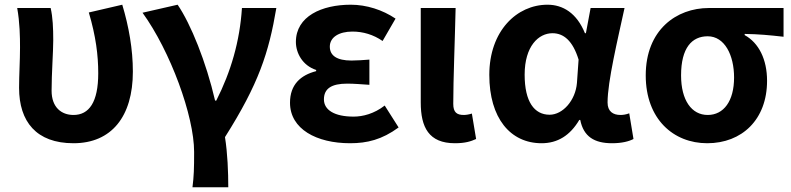

<svg xmlns="http://www.w3.org/2000/svg" viewBox="-20 -594 3359 815"><path d="M292 14C453 14 544 -99 544 -290C544 -385 527 -481 499 -574L357 -541C387 -440 397 -359 397 -283C397 -160 358 -106 292 -106C241 -106 199 -138 199 -209C199 -282 206 -373 206 -423C206 -475 204 -521 195 -560H53C64 -499 65 -437 65 -393C65 -335 61 -278 61 -221C61 -78 134 14 292 14Z M797 201H949C949 137 946 57 935 -12C1078 -238 1121 -370 1153 -560H1007C998 -419 960 -289 898 -167H893C855 -331 790 -492 734 -574L585 -540C703 -377 804 -102 804 51C804 124 803 153 797 201Z M1466 14C1538 14 1601 -1 1672 -53L1613 -146C1568 -111 1520 -99 1481 -99C1400 -99 1355 -127 1355 -172C1355 -218 1387 -239 1454 -239C1484 -239 1516 -236 1548 -234V-341C1522 -339 1495 -337 1472 -337C1410 -337 1380 -358 1380 -396C1380 -436 1419 -460 1476 -460C1521 -460 1565 -447 1604 -420L1659 -515C1604 -552 1536 -574 1469 -574C1346 -574 1236 -525 1236 -416C1236 -369 1264 -316 1322 -297V-292C1256 -275 1211 -235 1211 -158C1211 -46 1324 14 1466 14Z M1911 14C1955 14 1979 6 2001 -4L1983 -112C1971 -108 1958 -106 1949 -106C1919 -106 1904 -117 1904 -153C1904 -257 1911 -424 1914 -560H1766V-159C1766 -54 1800 14 1911 14Z M2279 14C2347 14 2400 -19 2439 -85H2443C2457 -14 2503 14 2578 14C2620 14 2650 6 2669 -4L2651 -113C2638 -108 2625 -106 2614 -106C2582 -106 2559 -121 2559 -159C2559 -248 2602 -426 2631 -560H2487L2467 -453H2463C2428 -539 2369 -574 2304 -574C2174 -574 2057 -463 2057 -276C2057 -93 2146 14 2279 14ZM2313 -107C2248 -107 2207 -162 2207 -277C2207 -398 2266 -453 2325 -453C2372 -453 2411 -422 2436 -341L2429 -242C2423 -168 2369 -107 2313 -107Z M2982 14C3129 14 3236 -86 3236 -251C3236 -342 3201 -412 3141 -445V-450C3201 -449 3244 -445 3306 -438V-560H2989C2851 -560 2721 -467 2721 -274C2721 -88 2839 14 2982 14ZM2984 -106C2916 -106 2871 -168 2871 -274C2871 -391 2917 -440 2984 -440C3056 -440 3096 -360 3096 -265C3096 -165 3052 -106 2984 -106Z"/></svg>

Font: Noto Sans JP
Style: Bold
Weight: 700
Designer: Ryoko NISHIZUKA  (kana, bopomofo & ideographs); Paul D. Hunt (Latin, Greek & Cyrillic); Sandoll Communications , Soo-you
Foundry: Adobe
Version: Version 2.002;hotconv 1.0.116;makeotfexe 2.5.65601